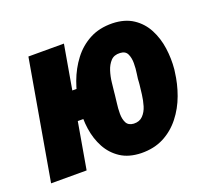

<svg xmlns="http://www.w3.org/2000/svg" viewBox="-99 -664 876 799"><g transform="rotate(-20 339.0 -264.5)"><path d="M333.5 -333 311 -205.6H64.9L87.4 -333ZM252 -528.3 160.2 0H2.9L94.7 -528.3ZM222.7 -255.4 223.1 -265.6Q229 -315.9 247.1 -365Q265.1 -414.1 295.4 -453.9Q325.7 -493.7 368.9 -516.6Q412.1 -539.6 470.2 -538.6Q524.4 -537.1 560.8 -512.9Q597.2 -488.8 617.7 -449.7Q638.2 -410.6 644.8 -363.8Q651.4 -316.9 647 -270.5L645.5 -259.8Q639.6 -209.5 621.8 -160.6Q604 -111.8 573.2 -72.8Q542.5 -33.7 499.3 -11.2Q456.1 11.2 398.9 10.3Q344.7 8.8 308.6 -14.9Q272.5 -38.6 251.7 -76.9Q231 -115.2 224.1 -161.9Q217.3 -208.5 222.7 -255.4ZM379.4 -266.6 378.4 -255.9Q377.4 -243.2 374.3 -220.5Q371.1 -197.8 371.1 -174.1Q371.1 -150.4 379.6 -133.8Q388.2 -117.2 411.6 -115.7Q437 -114.7 452.1 -130.4Q467.3 -146 474.4 -169.7Q481.4 -193.4 484.4 -218Q487.3 -242.7 489.3 -259.8L490.2 -270Q490.2 -282.7 493.9 -305.4Q497.6 -328.1 497.6 -352.3Q497.6 -376.5 489.3 -393.6Q481 -410.6 458 -411.6Q431.6 -413.1 416.7 -397.2Q401.9 -381.3 394.3 -357.4Q386.7 -333.5 384 -308.6Q381.3 -283.7 379.4 -266.6Z"/></g></svg>

Font: Roboto Condensed Black
Style: Italic
Weight: 900
Italic angle: -12°
Designer: Christian Robertson
Foundry: Google
Version: Version 3.008; 2023